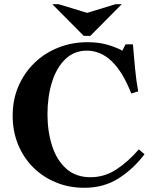

<svg xmlns="http://www.w3.org/2000/svg" viewBox="-20 -880 725 910"><path d="M409 -40Q474 -40 530 -76Q586 -112 638 -172L665 -149Q612 -79 542 -34.5Q472 10 380 10H379Q307 10 245 -15.5Q183 -41 137 -87Q91 -133 65.5 -195.5Q40 -258 40 -331Q40 -408 67.5 -471.5Q95 -535 143.5 -582Q192 -629 256.5 -654.5Q321 -680 395 -680Q448 -680 489 -668Q530 -656 560 -640L575 -670H610Q614 -619 620 -556.5Q626 -494 635 -447L602 -437Q581 -491 557 -529.5Q533 -568 506.5 -592.5Q480 -617 451 -628.5Q422 -640 392 -640Q331 -640 289 -599Q247 -558 226 -489.5Q205 -421 205 -339Q205 -258 226.5 -190Q248 -122 293.5 -81Q339 -40 409 -40ZM527 -860H557L408 -710H377L228 -860H258L393 -819Z"/></svg>

Font: Brygada 1918
Style: Bold
Weight: 700
Designer: Mateusz Machalski | Borys Kosmynka | Przemek Hoffer
Foundry: NIEPODLEGLA 2018
Version: Version 3.006